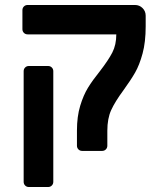

<svg xmlns="http://www.w3.org/2000/svg" viewBox="-20 -606 646 771"><path d="M289 -21V-82Q289 -138 302 -181Q315 -224 333.5 -254Q352 -284 381 -320Q415 -364 431 -395Q447 -426 447 -468H91Q82 -468 76 -474Q70 -480 70 -489V-565Q70 -574 76 -580Q82 -586 91 -586H522Q540 -586 552.5 -573.5Q565 -561 565 -543V-500Q565 -437 552.5 -391Q540 -345 522.5 -314.5Q505 -284 476 -244Q442 -198 426.5 -164Q411 -130 411 -81V-21Q411 -12 405 -6Q399 0 390 0H310Q301 0 295 -6Q289 -12 289 -21ZM75 124V-320Q75 -329 81 -335Q87 -341 96 -341H173Q182 -341 188 -335Q194 -329 194 -320V124Q194 133 188 139Q182 145 173 145H96Q87 145 81 139Q75 133 75 124Z"/></svg>

Font: Miriam Libre
Style: Bold
Weight: 700
Designer: Michal Sahar
Foundry: Hagilda
Version: Version 1.001